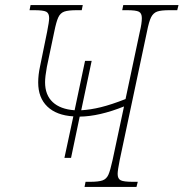

<svg xmlns="http://www.w3.org/2000/svg" viewBox="-20 -734 721 754"><path d="M681 -714 676 -694H647Q612 -694 597 -688.5Q582 -683 573.5 -666.5Q565 -650 557 -609L450 -105Q442 -65 442 -51Q442 -32 454 -26Q466 -20 502 -20H521L516 0H312L316 -20H333Q367 -20 382.5 -25.5Q398 -31 405.5 -47.5Q413 -64 422 -105L467 -316Q370 -277 293 -276L259 -114H233L268 -277Q202 -281 166 -315.5Q130 -350 130 -410Q130 -440 137 -472L165 -609Q173 -649 173 -663Q173 -682 161.5 -688Q150 -694 114 -694H96L100 -714H305L301 -694H283Q248 -694 232.5 -688.5Q217 -683 209 -666Q201 -649 193 -609L164 -471Q157 -433 157 -411Q157 -361 187 -333Q217 -305 273 -301L314 -495H340L299 -301Q335 -303 376 -313Q417 -323 473 -345L529 -609Q537 -642 537 -663Q537 -682 525.5 -688Q514 -694 478 -694H460L464 -714Z"/></svg>

Font: Noto Serif NarrowThin
Style: Italic
Weight: 250
Width: 4
Italic angle: -12°
Designer: Monotype Design Team
Foundry: Monotype Imaging Inc.
Version: Version 1.001